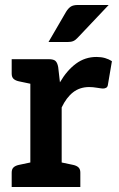

<svg xmlns="http://www.w3.org/2000/svg" viewBox="-20 -752 478 772"><path d="M102 0V-514H176Q196 -514 203.5 -506.5Q211 -499 214 -482L221 -421Q249 -469 285.5 -496Q322 -523 368 -523Q387 -523 402.5 -518.5Q418 -514 430 -506L414 -412Q413 -403 407.5 -399.5Q402 -396 394 -396Q389 -396 371 -399Q353 -402 339 -402Q301 -402 274 -381Q247 -360 228 -320V0ZM204 0 217 -101 274 -89Q288 -86 295.5 -79Q303 -72 303 -58V0ZM27 0V-58Q27 -72 34.5 -79Q42 -86 56 -89L113 -101L126 0ZM126 -514 113 -413 56 -425Q42 -428 34.5 -435Q27 -442 27 -456V-514ZM175 -583 246 -705Q254 -718 264 -725Q274 -732 294 -732H417L293 -601Q284 -591 275 -587Q266 -583 251 -583Z"/></svg>

Font: Aleo
Style: Bold
Weight: 700
Designer: Alessio Laiso
Foundry: Alessio Laiso
Version: Version 2.001;gftools[0.9.29]